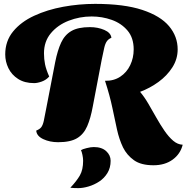

<svg xmlns="http://www.w3.org/2000/svg" viewBox="-20 -710 963 991"><path d="M772 143Q708 143 671.5 117Q635 91 615 51Q595 9 584 -41Q573 -91 560 -153.5Q547 -216 522 -293Q567 -292 600.5 -314Q634 -336 652 -373.5Q670 -411 670 -455Q670 -515 638 -552.5Q606 -590 556.5 -607.5Q507 -625 453 -625Q391 -625 334.5 -603Q278 -581 242.5 -538.5Q207 -496 207 -435Q207 -405 212.5 -378Q218 -351 234 -315Q218 -297 195.5 -289Q173 -281 156 -281Q107 -281 73.5 -302.5Q40 -324 23.5 -358Q7 -392 7 -429Q7 -498 47.5 -547.5Q88 -597 156 -628.5Q224 -660 306 -675Q388 -690 471 -690Q620 -690 714 -659Q808 -628 852.5 -575Q897 -522 897 -455Q897 -405 869.5 -362Q842 -319 798 -287Q754 -255 703 -236Q725 -210 745.5 -175Q766 -140 786.5 -103.5Q807 -67 829 -35Q851 -3 874 16.5Q897 36 923 37Q911 85 871 114Q831 143 772 143ZM280 24Q237 24 203 8Q169 -8 167 -36Q185 -43 193 -53.5Q201 -64 206 -86Q211 -108 218 -147L265 -390Q277 -450 295.5 -490Q314 -530 348.5 -550Q383 -570 444 -570Q485 -570 518.5 -555.5Q552 -541 555 -515Q540 -509 531.5 -497Q523 -485 518 -463Q513 -441 505 -402L459 -161Q448 -100 430 -58.5Q412 -17 377.5 3.5Q343 24 280 24ZM384 261Q375 261 361.5 260.5Q348 260 343 259Q376 224 392.5 195Q409 166 409 120Q409 106 405.5 89.5Q402 73 398 65Q405 60 427 54.5Q449 49 464 49Q505 49 528 70Q551 91 551 120Q551 156 534.5 183Q518 210 492 227Q466 244 437 252.5Q408 261 384 261Z"/></svg>

Font: Sansita Swashed Black
Style: Regular
Weight: 900
Designer: Pablo Cosgaya
Foundry: Omnibus-Type
Version: Version 1.003; ttfautohint (v1.8.3)